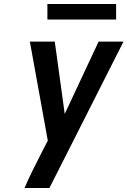

<svg xmlns="http://www.w3.org/2000/svg" viewBox="-20 -944 640 964"><path d="M103 0Q123 -46 145.5 -91.5Q168 -137 191 -182L220 -238L130 -735H255L305 -372L475 -735H600L297 -136L228 0ZM218 -846V-924H563V-846Z"/></svg>

Font: Iosevka Aile
Style: Bold Italic
Weight: 700
Italic angle: -9°
Designer: Belleve Invis
Foundry: Belleve Invis
Version: Version 28.0.1; ttfautohint (v1.8.4)